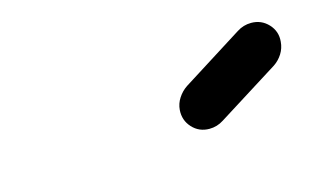

<svg xmlns="http://www.w3.org/2000/svg" viewBox="-35 -767 450 274"><g transform="rotate(-15 190.0 -630.5)"><path d="M249.3 -565.6Q234.1 -565.6 224.1 -576.5Q214.1 -587.4 215.2 -602.6Q215.9 -611.9 221.1 -619.8Q226.3 -627.8 234.1 -633L324.4 -690Q334.1 -696.3 345.6 -696.3Q360.7 -696.3 370.9 -685.4Q381.1 -674.4 379.6 -659.3Q378.9 -650 373.9 -642Q368.9 -634.1 361.1 -628.9L270.4 -571.9Q260.7 -565.6 249.3 -565.6Z"/></g></svg>

Font: 26F Galaxy Sans Oblique
Style: Regular
Weight: 400
Italic angle: -5°
Designer: C₂₉H₂₅N₃O₅
Version: Version 1.200;FEAKit 1.0